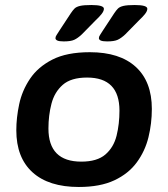

<svg xmlns="http://www.w3.org/2000/svg" viewBox="-20 -738 670 765"><path d="M294 7Q174 7 109.5 -51.5Q45 -110 45 -219Q45 -269 56.5 -323Q68 -377 99.5 -424Q131 -471 188.5 -500.5Q246 -530 338 -530Q457 -530 521 -471.5Q585 -413 585 -304Q585 -246 571.5 -191Q558 -136 525 -91Q492 -46 435.5 -19.5Q379 7 294 7ZM304 -94Q367 -94 400 -122.5Q433 -151 444.5 -197.5Q456 -244 456 -297Q456 -429 327 -429Q263 -429 230 -400Q197 -371 185 -324.5Q173 -278 173 -226Q173 -94 304 -94ZM234 -573Q216 -573 208.5 -576.5Q201 -580 201 -586Q201 -592 205.5 -598.5Q210 -605 216 -615L262 -685Q270 -697 277 -704Q284 -711 299 -714.5Q314 -718 344 -718Q394 -718 394 -703Q394 -694 385 -682.5Q376 -671 361 -657L306 -601Q290 -586 276 -579.5Q262 -573 234 -573ZM407 -573Q389 -573 381.5 -576.5Q374 -580 374 -586Q374 -592 378.5 -598.5Q383 -605 389 -615L435 -685Q443 -697 450 -704Q457 -711 472 -714.5Q487 -718 517 -718Q567 -718 567 -703Q567 -694 558 -682.5Q549 -671 534 -657L479 -601Q463 -586 449 -579.5Q435 -573 407 -573Z"/></svg>

Font: Asap Semi Expanded Semi Expanded SemiBold
Style: Italic
Weight: 600
Width: 6
Italic angle: -6°
Designer: Pablo Cosgaya
Foundry: Omnibus-Type
Version: Version 3.001; ttfautohint (v1.8.4.7-5d5b)